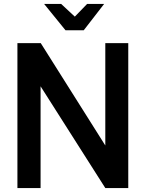

<svg xmlns="http://www.w3.org/2000/svg" viewBox="-20 -950 718 970"><path d="M68 0V-732H186L512 -215V-732H628V0H512L185 -514V0ZM203 -930H289L358 -866L420 -930H506L403 -797H311Z"/></svg>

Font: Exo
Style: DemiBold
Weight: 600
Designer: Natanael Gama
Version: Version 1.00